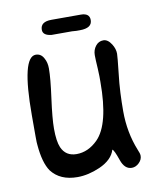

<svg xmlns="http://www.w3.org/2000/svg" viewBox="-66 -578 521 631"><g transform="rotate(-10 194.5 -262.5)"><path d="M234 -475Q229 -475 222.5 -475Q216 -475 208 -476H182H140Q111 -479 111 -498Q111 -525 148 -525H246Q275 -525 275 -502Q275 -475 234 -475ZM324 0Q300 0 289 -32Q277 -67 271 -70Q261 -37 218 -18Q179 -1 143 -1Q85 -1 56 -39Q36 -68 31 -128Q30 -133 30 -157.5Q30 -182 30 -227Q30 -421 77 -421Q95 -421 104 -403Q112 -389 112 -369Q112 -336 103 -271Q94 -205 94 -171Q94 -129 103 -108Q117 -76 153 -76Q192 -76 224 -108Q271 -155 271 -296Q271 -304 271 -315Q271 -326 270 -341Q269 -356 268.5 -367Q268 -378 268 -386Q268 -403 278 -416Q288 -429 304 -429Q319 -429 331 -410Q341 -394 341 -378Q341 -368 335 -314Q331 -281 329.5 -249.5Q328 -218 328 -188Q328 -117 353 -55Q359 -42 359 -34Q359 -21 348 -10.5Q337 0 324 0Z"/></g></svg>

Font: Dongol
Style: Regular
Weight: 400
Designer: Abdo Mohamed and Ibrahim Hamdi
Foundry: Protype Foundry
Version: Version 1.000;hotconv 1.0.109;makeotfexe 2.5.65596